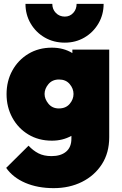

<svg xmlns="http://www.w3.org/2000/svg" viewBox="-20 -749 632 995"><path d="M249 -20Q180 -20 127 -52Q74 -84 44 -139Q14 -194 14 -261Q14 -329 44 -383.5Q74 -438 127 -470Q180 -502 249 -502Q309 -502 355 -474V-492H546V-38Q546 43 508 102Q470 161 405 193.5Q340 226 258 226Q175 226 111 198.5Q47 171 12 121L128 6Q151 31 179 45.5Q207 60 247 60Q295 60 322.5 37Q350 14 350 -30V-45Q305 -20 249 -20ZM285 -187Q321 -187 341 -210.5Q361 -234 361 -262Q361 -290 341 -313.5Q321 -337 286 -337Q251 -337 231 -313Q211 -289 211 -262Q211 -236 231 -211.5Q251 -187 285 -187ZM517 -729Q517 -673 490 -627Q463 -581 417.5 -554.5Q372 -528 316 -528Q258 -528 212 -554.5Q166 -581 139 -627Q112 -673 112 -729H251Q251 -701 269.5 -682Q288 -663 316 -663Q342 -663 359.5 -682Q377 -701 377 -729Z"/></svg>

Font: Outfit Black
Style: Regular
Weight: 900
Designer: Rodrigo Fuenzalida
Foundry: fragTYPE
Version: Version 1.100; ttfautohint (v1.8.4.7-5d5b)